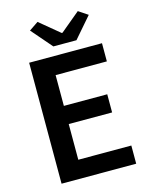

<svg xmlns="http://www.w3.org/2000/svg" viewBox="-138 -1046 884 1133"><g transform="rotate(-15 304.0 -479.5)"><path d="M94 0V-739H539V-628H226V-440H491V-329H226V-111H550V0ZM257 -795 148 -921 204 -959 325 -859H330L450 -959L507 -921L398 -795Z"/></g></svg>

Font: Noto Sans SC SemiBold
Style: Regular
Weight: 600
Designer: Ryoko NISHIZUKA 西塚涼子 (kana, bopomofo & ideographs); Paul D. Hunt (Latin, Greek & Cyrillic); Sandoll Communications 산돌커뮤니
Foundry: Adobe
Version: Version 2.004-H2;hotconv 1.0.118;makeotfexe 2.5.65603